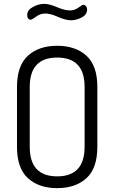

<svg xmlns="http://www.w3.org/2000/svg" viewBox="-20 -968 592 994"><path d="M68 -208C68 -134 86.8 -79.8 124.5 -45.5C162.2 -11.2 212.7 6 276 6C339.3 6 389.8 -11.2 427.5 -45.5C465.2 -79.8 484 -134 484 -208V-518C484 -591.3 465.2 -645.2 427.5 -679.5C389.8 -713.8 339.3 -731 276 -731C212.7 -731 162.2 -713.8 124.5 -679.5C86.8 -645.2 68 -591.3 68 -518ZM121 -891C121 -874.3 127.3 -866 140 -866C143.3 -866 152.3 -871.3 167 -882C181.7 -892.7 197.3 -898 214 -898C232 -898 254.2 -892.2 280.5 -880.5C306.8 -868.8 329 -863 347 -863C365.7 -863 384.3 -867.8 403 -877.5C421.7 -887.2 431 -901.3 431 -920C431 -925.3 429.2 -930.5 425.5 -935.5C421.8 -940.5 417 -943 411 -943C407 -943 398.7 -938.2 386 -928.5C373.3 -918.8 358.3 -914 341 -914C323.7 -914 301.7 -919.7 275 -931C248.3 -942.3 226.3 -948 209 -948C189.7 -948 170.2 -942.7 150.5 -932C130.8 -921.3 121 -907.7 121 -891ZM134 -208V-518C134 -619.3 181.3 -670 276 -670C370.7 -670 418 -619.3 418 -518V-208C418 -106 370.7 -55 276 -55C181.3 -55 134 -106 134 -208Z"/></svg>

Font: Terminal Dosis
Style: Book
Weight: 400
Designer: EdgarTolentino, PabloImpallari, IginoMarini
Foundry: EdgarTolentino, PabloImpallari, IginoMarini
Version: Version 1.006